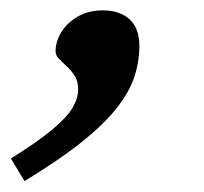

<svg xmlns="http://www.w3.org/2000/svg" viewBox="-96 -160 383 361"><path d="M-75.5 138Q-25 106.5 2.5 83.5Q30 60.5 40.5 42.5Q51 24.5 51 8Q51 -6.5 44.8 -16.8Q38.5 -27 29.8 -35Q21 -43 14.8 -49.5Q8.5 -56 8.5 -63.5Q8.5 -82 19.5 -99.8Q30.5 -117.5 50.5 -129Q70.5 -140.5 97.5 -140.5Q129 -140.5 147.5 -123.8Q166 -107 166 -74Q166 -44.5 156.8 -16Q147.5 12.5 123.8 42.8Q100 73 58 106.8Q16 140.5 -50 180.5Z"/></svg>

Font: Newsreader 9pt Medium
Style: Italic
Weight: 500
Italic angle: -17°
Designer: Hugues Gentile
Foundry: Production Type
Version: Version 1.003